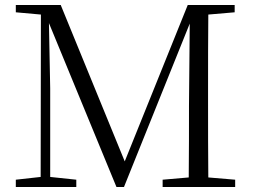

<svg xmlns="http://www.w3.org/2000/svg" viewBox="-20 -745 1010 765"><path d="M731 0H917V-29L810 -38C809 -136 809 -235 809 -335V-390C809 -490 809 -590 810 -687L915 -696V-725H728L477 -102L222 -725H43V-696L143 -687L142 -40L43 -29V0H284V-29L180 -40V-393L175 -653L444 0H474L736 -651L733 -325C733 -234 733 -136 732 -38L628 -29V0Z"/></svg>

Font: Noto Serif CJK KR Light
Style: Regular
Weight: 300
Designer: Ryoko NISHIZUKA 西塚涼子 (kana & ideographs); Frank Grießhammer (Latin, Greek & Cyrillic); Wenlong ZHANG 张文龙 (bopomofo); San
Foundry: Adobe
Version: Version 2.001;hotconv 1.1.0;makeotfexe 2.6.0